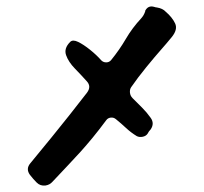

<svg xmlns="http://www.w3.org/2000/svg" viewBox="-20 -558 628 591"><path d="M508 -443Q501 -434 493 -425Q485 -416 480 -410Q457 -384 430.5 -351.5Q404 -319 384 -290Q379 -283 380 -273Q381 -263 388 -256Q403 -241 417.5 -226.5Q432 -212 444 -195Q456 -178 444 -160Q441 -157 438.5 -153.5Q436 -150 434 -146Q429 -139 419 -137Q409 -135 401 -139Q383 -150 368 -164Q353 -178 337 -191Q330 -197 321 -196Q312 -195 307 -188Q284 -157 265 -134Q246 -111 228.5 -91.5Q211 -72 190 -50Q169 -28 141 2Q133 11 120 13Q104 15 93 4Q82 -7 72 -20Q59 -38 73 -55Q110 -100 139 -135.5Q168 -171 194 -204Q220 -237 248 -273Q262 -292 247 -308Q230 -327 210.5 -347Q191 -367 183.5 -388Q176 -409 196 -429Q204 -437 220.5 -429Q237 -421 257 -405Q277 -389 292 -372Q298 -366 307 -366Q316 -366 322 -373Q348 -405 367.5 -438.5Q387 -472 415 -502Q423 -511 427 -523V-525Q436 -542 454 -537Q460 -535 463 -535Q481 -532 490 -522Q510 -505 519 -486Q528 -467 508 -443Z"/></svg>

Font: Slackside One
Style: Regular
Weight: 400
Version: Version 1.000